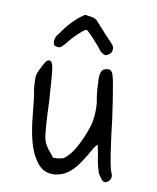

<svg xmlns="http://www.w3.org/2000/svg" viewBox="-77 -724 645 787"><g transform="rotate(10 245.0 -330.0)"><path d="M425.8 -64.5Q427.7 -54.7 430.7 -48.8Q436.5 -33.2 436.5 -31.2Q436.5 -15.6 424.8 -6.3Q413.1 2.9 403.3 -4.9Q395.5 -9.8 381.8 -33.2Q369.1 -71.3 365.2 -107.4Q361.3 -124 360.4 -129.9Q359.4 -135.7 357.9 -142.1Q356.4 -148.4 353 -144.5Q349.6 -140.6 346.2 -136.2Q342.8 -131.8 335.9 -119.1Q306.6 -67.4 287.6 -44.9Q268.6 -22.5 245.1 -8.8Q208 8.8 174.8 1Q142.6 -6.8 120.1 -44.9Q85 -96.7 73.2 -224.6Q72.3 -228.5 68.8 -267.6Q65.4 -306.6 60.5 -323.2Q56.6 -363.3 58.1 -378.9Q59.6 -394.5 73.2 -418.9Q82 -437.5 88.4 -445.8Q94.7 -454.1 102.5 -453.1Q114.3 -453.1 118.7 -426.3Q123 -399.4 129.9 -291Q134.8 -163.1 141.1 -135.3Q147.5 -107.4 171.9 -81.1L185.5 -63.5H203.1Q218.8 -65.4 226.6 -68.4Q234.4 -71.3 249 -86.9Q267.6 -106.4 288.1 -148.9Q308.6 -191.4 319.3 -231.4Q330.1 -292 319.3 -338.9Q314.5 -375 314.5 -399.4Q310.5 -446.3 328.1 -455.1Q360.4 -470.7 368.2 -434.6Q373 -421.9 386.2 -336.9Q399.4 -252 404.3 -201.2Q416 -108.4 425.8 -64.5ZM203.1 -655.3Q210.9 -662.1 214.4 -662.6Q217.8 -663.1 225.6 -661.1Q252.9 -659.2 263.7 -649.4Q267.6 -645.5 309.6 -598.6Q342.8 -564.5 347.7 -556.6Q353.5 -544.9 346.7 -529.3Q343.8 -524.4 336.4 -519.5Q329.1 -514.6 323.2 -514.6Q317.4 -514.6 308.1 -521.5Q298.8 -528.3 293.9 -537.1Q290 -543 269 -565.9Q248 -588.9 236.3 -599.6Q230.5 -604.5 224.6 -601.6Q213.9 -594.7 193.8 -575.7Q173.8 -556.6 160.2 -538.1Q146.5 -521.5 139.2 -516.6Q131.8 -511.7 122.1 -513.7Q113.3 -515.6 110.4 -518.6Q107.4 -521.5 107.4 -528.3Q104.5 -550.8 123 -570.3Q142.6 -599.6 165.5 -623Q188.5 -646.5 203.1 -655.3Z"/></g></svg>

Font: JasonHandwriting4
Style: Regular
Weight: 400
Version: Version 1.01.21